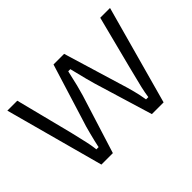

<svg xmlns="http://www.w3.org/2000/svg" viewBox="-103 -745 955 955"><g transform="rotate(-45 374.5 -267.5)"><path d="M733.4 -527.8H664.6C604 -293 571.3 -163.6 565.9 -139.6C560.5 -115.2 557.1 -97.2 555.7 -85.9L554.7 -79.6H548.3H544.9H538.6L537.6 -85.4C531.7 -123 519.5 -170.4 502 -225.6L410.6 -527.8H335.9L242.2 -225.6C236.3 -208.5 229.5 -185.5 222.2 -156.2C214.4 -127 209 -102.5 205.1 -84.5L204.1 -78.6H198.2H194.3H188L187.5 -85C185.1 -108.9 174.8 -156.2 157.7 -226.1C140.6 -295.4 114.7 -396 81.1 -527.8H11.2L152.3 -7.3H232.9L329.6 -315.4C338.9 -346.2 350.1 -389.6 362.3 -446.3L363.8 -452.1H369.6H373H378.9L379.9 -446.8C396.5 -378.9 407.7 -335.4 413.6 -316.4L507.3 -7.3H589.8Z"/></g></svg>

Font: Sahel Light
Style: Regular
Weight: 300
Foundry: Saber Rastikerdar (saber.rastikerdar@gmail.com)
Version: Version 3.4.0